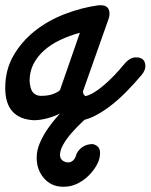

<svg xmlns="http://www.w3.org/2000/svg" viewBox="-68 -414 575 733"><path d="M407 -170Q428 -195 451 -195Q487 -195 487 -161Q487 -145 472 -127Q444 -94 413 -62.5Q382 -31 350 -7Q318 17 287.5 31.5Q257 46 231 46Q211 46 195.5 37.5Q180 29 170 15Q144 29 115 37Q86 45 61 45Q-48 39 -48 -78Q-48 -147 -17 -201Q14 -255 64 -295Q114 -335 178.5 -360Q243 -385 309 -394H317Q350 -394 350 -361Q350 -356 349.5 -352.5Q349 -349 346 -343L348 -346Q324 -277 299 -207.5Q274 -138 250 -69Q249 -67 249 -64Q249 -57 252 -53Q255 -49 258 -47Q286 -53 326 -86.5Q366 -120 407 -170ZM162 -73 237 -289Q197 -278 162 -261.5Q127 -245 101 -222Q75 -199 60 -170Q45 -141 45 -105Q47 -73 58.5 -60.5Q70 -48 89 -48Q119 -48 139.5 -57Q160 -66 162 -72ZM284 -41Q301 -39 306.5 -24Q312 -9 299 3Q274 25 249 48.5Q224 72 204.5 94.5Q185 117 173 138.5Q161 160 161 178Q161 191 170.5 198.5Q180 206 192 206Q198 206 200 205Q218 199 224 174Q232 157 248 146.5Q264 136 286 136Q299 139 306.5 147Q314 155 314 170Q314 192 303.5 212Q293 232 278 248.5Q263 265 246.5 276Q230 287 218 291Q206 296 194 297.5Q182 299 171 299Q127 298 99.5 266Q72 234 72 188Q72 160 84.5 131Q97 102 117.5 73Q138 44 164 16.5Q190 -11 218 -37Q220 -39 227 -41.5Q234 -44 237 -44Z"/></svg>

Font: Discipuli Britannica Bold
Style: Regular
Weight: 700
Designer: Peter Wiegel
Foundry: Peter Wiegel
Version: Version 0.001 2009